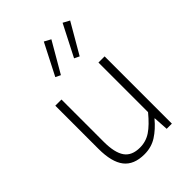

<svg xmlns="http://www.w3.org/2000/svg" viewBox="-220 -854 969 969"><g transform="rotate(-45 264.5 -369.0)"><path d="M230 12Q155 12 120 -33Q85 -78 85 -172V-480H129V-178Q129 -101 154.5 -64.5Q180 -28 238 -28Q281 -28 316 -51.5Q351 -75 393 -126V-480H437V0H400L395 -80H393Q358 -38 319 -13Q280 12 230 12ZM214 -569 187 -582 273 -750 308 -731ZM348 -569 321 -582 407 -750 442 -731Z"/></g></svg>

Font: CV Source Sans Light
Style: Regular
Weight: 300
Designer: Paul D. Hunt
Foundry: Adobe Systems Incorporated
Version: Version 3.001